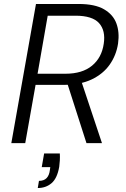

<svg xmlns="http://www.w3.org/2000/svg" viewBox="-20 -720 635 966"><path d="M37 0 161 -700H376Q457 -700 503 -673.5Q549 -647 565.5 -602.5Q582 -558 574 -501Q565 -442 532 -395Q499 -348 441.5 -320.5Q384 -293 301 -293H159L107 0ZM415 0 314 -315H388L493 0ZM169 -349H309Q394 -349 443 -389.5Q492 -430 502 -500Q512 -566 478.5 -603.5Q445 -641 360 -641H220ZM170 226 176 190Q201 190 214.5 176Q228 162 231 135L233 121H190L202 52H281Q282 70 281 87.5Q280 105 278 119Q268 177 239.5 201.5Q211 226 170 226Z"/></svg>

Font: DM Sans 10pt Light
Style: Italic
Weight: 300
Italic angle: -10°
Version: Version 4.004;gftools[0.9.30]